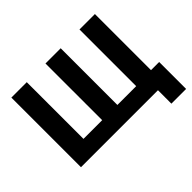

<svg xmlns="http://www.w3.org/2000/svg" viewBox="-175 -965 1365 1365"><g transform="rotate(-45 507.5 -282.5)"><path d="M848 135H996V-136H914V-700H759V-130H570V-700H417V-130H229V-700H74V0H848Z"/></g></svg>

Font: Fixel Text Bold
Style: Bold
Weight: 700
Width: 4
Designer: AlfaBravo + MacPaw
Foundry: Kyrylo Tkachov, Marchela Mozhyna, Serhii Makarenko, Maria Weinstein, Zakhar Kryvoshyya
Version: Version 1.211